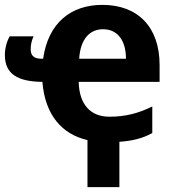

<svg xmlns="http://www.w3.org/2000/svg" viewBox="-23 -574 716 788"><path d="M336 1V194H467V8C522 4 562 -6 602 -28V-137C545 -109 492 -95 426 -95C347 -95 302 -147 300 -238H632V-307C632 -464 542 -554 397 -554C269 -554 175 -481 154 -333H147C115 -333 103 -347 103 -372C103 -388 106 -407 115 -425H17C5 -405 -3 -376 -3 -348C-3 -270 50 -239 151 -238C162 -101 232 -23 336 1ZM400 -454C463 -454 494 -403 494 -333H302C307 -415 346 -454 400 -454Z"/></svg>

Font: Noto Sans Display
Style: Bold
Weight: 700
Designer: Monotype Design Team
Foundry: Monotype Imaging Inc.
Version: Version 1.900